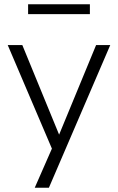

<svg xmlns="http://www.w3.org/2000/svg" viewBox="-20 -695 549 895"><path d="M142 180 228 -16V12L16 -485H84L268 -37H243L428 -485H494L208 180ZM111 -629V-675H399V-629Z"/></svg>

Font: Nunito Sans 12pt Light
Style: Regular
Weight: 300
Designer: Vernon Adams
Foundry: Vernon Adams
Version: Version 3.101;gftools[0.9.27]